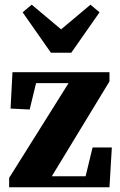

<svg xmlns="http://www.w3.org/2000/svg" viewBox="-20 -787 504 807"><path d="M18.4 0V-39.2L284.2 -463.1V-429.8L276.6 -437.7H199.8H101.7L138.7 -466.7L104.7 -326.7L24.4 -330.7L32.4 -483.5H440.1V-444.7L182.4 -20.8L185.3 -58L190.3 -46.2H269H369.8L332.8 -17.2L369.1 -167.2H450.1L440.1 0ZM113.3 -767.3 280.2 -627.2H193.4L360.3 -767.3L398.4 -735.3L279.5 -565.3H194.1L75.1 -735.3Z"/></svg>

Font: Source Serif 4 Variable
Style: Regular
Weight: 400
Designer: Frank Grießhammer
Foundry: Adobe
Version: Version 4.005;hotconv 1.1.0;makeotfexe 2.6.0